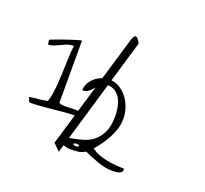

<svg xmlns="http://www.w3.org/2000/svg" viewBox="-102 -662 850 798"><g transform="rotate(20 323.0 -263.0)"><path d="M37.7 -155Q49.4 -157.1 55.6 -158Q61.8 -158.8 65.8 -159.3Q69.8 -159.9 72.8 -159.9Q75.9 -159.9 80.9 -160.4Q85.8 -161 94.1 -162.1Q102.4 -163.2 117.8 -166.4Q123.3 -181.2 126.4 -200.5Q129.5 -219.9 131.3 -242Q133.2 -264.1 134.1 -287.6Q135 -311.1 135.7 -334Q136.3 -356.9 137.5 -378.5Q138.7 -400.1 141.2 -417.5Q140.6 -417.5 138.4 -417.8Q136.3 -418.1 135.7 -418.1Q122.7 -418.1 110.7 -413.2Q98.7 -408.2 87 -402.5Q75.3 -396.8 63.3 -391.9Q51.3 -387 37.7 -387L35.3 -407.1Q35.9 -407.1 43.3 -410.4Q50.7 -413.7 62.1 -417.8Q73.5 -421.9 87.9 -427.1Q102.4 -432.3 116.6 -436.9Q130.7 -441.5 143.4 -445.4Q156 -449.2 165.2 -450.8V-176.3Q170.8 -171.3 181.5 -170.5Q192.3 -169.7 204.3 -170.2Q216.3 -170.8 228.3 -171.3Q240.3 -171.9 249 -170.2L248.3 -147.9Q223.1 -147.9 198.5 -145.7Q173.8 -143.5 149.5 -141Q125.2 -138.6 100.9 -136.4Q76.5 -134.2 52.5 -134.2Q45.8 -134.2 43.9 -140.8Q42.1 -147.3 37.7 -155ZM353.5 -519.5Q355.5 -525.4 358.4 -532.7Q361.3 -540 365.7 -542.5Q370.1 -544.9 376 -540.5Q381.8 -536.1 390.6 -519.5L232.4 16.6L203.1 -12.7ZM339.5 -22.8Q322.4 -13.4 308.4 -11.5Q294.4 -9.6 276.6 -9.6Q269.6 -9.6 261 -10.5Q252.5 -11.5 245.2 -14.9Q237.9 -18.4 233.1 -24.4Q228.3 -30.3 228.3 -41Q228.3 -47.3 241 -49.8Q253.7 -52.3 273.1 -55.8Q292.5 -59.3 315 -66.2Q337.6 -73.1 357 -88.5Q376.4 -103.9 389.4 -130.9Q402.4 -158 402.4 -200.7Q402.4 -219 399.2 -238.8Q396.1 -258.6 387.8 -274.9Q379.5 -291.3 364.6 -302.3Q349.7 -313.3 326.2 -313.3Q316.6 -313.3 309 -308.9Q301.4 -304.5 295 -298.5Q288.7 -292.5 283 -285Q277.2 -277.4 270.6 -271.2Q263.9 -264.9 256 -260.8Q248 -256.7 236.6 -256.7Q236.6 -273.7 244.5 -288.5Q252.5 -303.2 265.5 -314.2Q278.5 -325.2 294.7 -331.5Q310.9 -337.8 327.4 -337.8Q352.9 -337.8 373.5 -325.2Q394.1 -312.7 408.4 -293.2Q422.7 -273.7 430.4 -250.1Q438 -226.5 438 -203.9Q438 -181.9 431.6 -160.5Q425.3 -139.1 414.8 -119Q404.3 -98.9 391.3 -80.6Q378.3 -62.4 364.3 -46.7Q378.3 -34.7 397 -27.8Q415.7 -20.9 435.4 -17.1Q455.1 -13.4 474.5 -11.8Q493.9 -10.2 510.4 -10.2Q511 -9.6 511.4 -7.4Q511.7 -5.2 511.7 -4.6Q511.7 2.4 506.6 6.4Q501.5 10.5 494.5 12.4Q487.5 14.3 479.9 14.6Q472.3 14.9 467.2 14.9Q450.1 14.9 434.8 11.8Q419.6 8.6 404.3 3.3Q389.1 -2 373.2 -8.6Q357.3 -15.3 339.5 -22.8ZM303.3 -34.1Q304.6 -37.3 300.4 -38.5Q296.3 -39.8 291.2 -39.8Q286.1 -39.8 281.7 -38.5Q277.2 -37.3 278.5 -34.1Q280.4 -31.6 283.9 -30.3Q287.4 -29.1 291.2 -29.1Q295 -29.1 298.2 -30.3Q301.4 -31.6 303.3 -34.1Z"/></g></svg>

Font: Annie Use Your Telescope
Style: Regular
Weight: 400
Designer: Kimberly Geswein
Foundry: Kimberly Geswein
Version: Version 1.002 2001